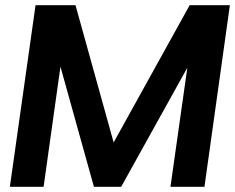

<svg xmlns="http://www.w3.org/2000/svg" viewBox="-20 -720 906 740"><path d="M18 0 117 -700H271L418 -171L711 -700H866L768 0H637L702 -459L447 0H342L213 -463L148 0Z"/></svg>

Font: Host Grotesk
Style: Bold Italic
Weight: 700
Italic angle: -8°
Designer: Doğukan Karapınar
Foundry: Element Type
Version: Version 1.003; ttfautohint (v1.8.4.7-5d5b)